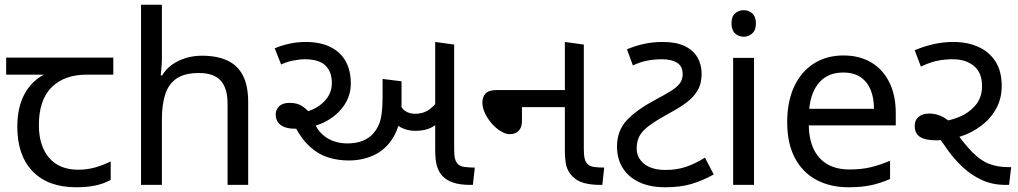

<svg xmlns="http://www.w3.org/2000/svg" viewBox="-20 -780 4295 810"><path d="M301 10Q183 10 118 -57Q53 -124 53 -245Q53 -325 82 -380.5Q111 -436 165 -465H6V-537H458V-465H345Q251 -465 197.5 -411.5Q144 -358 144 -252Q144 -165 187 -114.5Q230 -64 310 -64Q347 -64 381 -73.5Q415 -83 447 -99V-21Q418 -5 383 2.5Q348 10 301 10Z M663 -537Q663 -518 661.5 -498Q660 -478 658 -462H664Q681 -490 707 -508Q733 -526 765 -535.5Q797 -545 831 -545Q896 -545 939.5 -524.5Q983 -504 1005 -461Q1027 -418 1027 -349V0H940V-343Q940 -408 911 -440Q882 -472 820 -472Q760 -472 726 -449.5Q692 -427 677.5 -383.5Q663 -340 663 -277V0H575V-760H663Z M1451 -103Q1405 -103 1364 -116Q1323 -129 1288 -160.5Q1253 -192 1225 -245L1246 -303Q1302 -311 1341 -345.5Q1380 -380 1380 -430Q1380 -478 1352.5 -504Q1325 -530 1266 -530Q1244 -530 1216.5 -524.5Q1189 -519 1166 -508L1139 -576Q1163 -587 1198 -595Q1233 -603 1269 -603Q1330 -603 1372.5 -582.5Q1415 -562 1437.5 -523Q1460 -484 1460 -428Q1460 -373 1427.5 -329.5Q1395 -286 1342 -261.5Q1289 -237 1225 -237Q1198 -237 1180 -244Q1162 -251 1152.5 -264.5Q1143 -278 1143 -297Q1143 -317 1157.5 -331.5Q1172 -346 1202 -346Q1233 -346 1253 -333.5Q1273 -321 1295 -295L1309 -256Q1327 -217 1363 -196Q1399 -175 1445 -175Q1483 -175 1510 -186Q1537 -197 1554 -216Q1579 -244 1586.5 -280Q1594 -316 1594 -371V-447L1674 -437V-349Q1674 -267 1645.5 -212Q1617 -157 1566.5 -130Q1516 -103 1451 -103ZM1732 -228Q1707 -228 1683 -237Q1659 -246 1639 -269Q1619 -292 1605 -333L1663 -356Q1671 -324 1689 -312Q1707 -300 1731 -300Q1767 -300 1793 -319.5Q1819 -339 1841 -373L1858 -291Q1833 -261 1804.5 -244.5Q1776 -228 1732 -228ZM1964 0Q1921 0 1892.5 -9.5Q1864 -19 1847 -37Q1831 -54 1823.5 -79Q1816 -104 1816 -148V-603L1896 -592V-152Q1896 -125 1899 -112.5Q1902 -100 1908 -92Q1919 -78 1940.5 -75.5Q1962 -73 1983 -73L1975 0Z M2511 0Q2476 0 2445.5 -7.5Q2415 -15 2394 -37Q2375 -57 2369 -81.5Q2363 -106 2363 -148V-603L2443 -592V-152Q2443 -125 2446 -112.5Q2449 -100 2455 -92Q2466 -78 2487 -75.5Q2508 -73 2529 -73L2521 0ZM2131 -214Q2113 -214 2092.5 -226.5Q2072 -239 2054.5 -259Q2037 -279 2026 -302.5Q2015 -326 2015 -348Q2015 -371 2028.5 -385.5Q2042 -400 2075 -400H2399V-328H2182V-271Q2182 -242 2168 -228Q2154 -214 2131 -214Z M2786 10Q2722 10 2676.5 -11.5Q2631 -33 2607 -71.5Q2583 -110 2583 -162Q2583 -230 2626 -274.5Q2669 -319 2745 -359Q2786 -381 2811.5 -397Q2837 -413 2848.5 -429Q2860 -445 2860 -467Q2860 -501 2836 -515.5Q2812 -530 2774 -530Q2739 -530 2709.5 -524Q2680 -518 2650 -504L2625 -572Q2658 -586 2695.5 -594.5Q2733 -603 2776 -603Q2832 -603 2868 -586Q2904 -569 2922 -538.5Q2940 -508 2940 -469Q2940 -427 2923 -398.5Q2906 -370 2877.5 -348.5Q2849 -327 2812 -307Q2757 -277 2725 -254.5Q2693 -232 2679.5 -209Q2666 -186 2666 -154Q2666 -114 2698 -88.5Q2730 -63 2788 -63Q2836 -63 2875 -76.5Q2914 -90 2954 -115L2991 -44Q2944 -18 2897.5 -4Q2851 10 2786 10Z M3161 -536V0H3073V-536ZM3118 -737Q3138 -737 3153.5 -723.5Q3169 -710 3169 -681Q3169 -653 3153.5 -639Q3138 -625 3118 -625Q3096 -625 3081 -639Q3066 -653 3066 -681Q3066 -710 3081 -723.5Q3096 -737 3118 -737Z M3538 -546Q3607 -546 3656.5 -516Q3706 -486 3732.5 -431.5Q3759 -377 3759 -304V-251H3392Q3394 -160 3438.5 -112.5Q3483 -65 3563 -65Q3614 -65 3653.5 -74.5Q3693 -84 3735 -102V-25Q3694 -7 3654 1.5Q3614 10 3559 10Q3483 10 3424.5 -21Q3366 -52 3333.5 -113.5Q3301 -175 3301 -264Q3301 -352 3330.5 -415Q3360 -478 3413.5 -512Q3467 -546 3538 -546ZM3537 -474Q3474 -474 3437.5 -433.5Q3401 -393 3394 -321H3667Q3667 -367 3653 -401Q3639 -435 3610.5 -454.5Q3582 -474 3537 -474Z M4222 0Q4167 0 4122.5 -20.5Q4078 -41 4042.5 -74Q4007 -107 3978.5 -146.5Q3950 -186 3926 -225L3934 -265Q3979 -268 4022.5 -285Q4066 -302 4094.5 -335Q4123 -368 4123 -417Q4123 -473 4089 -501.5Q4055 -530 3999 -530Q3963 -530 3931.5 -523Q3900 -516 3865 -499L3839 -568Q3876 -584 3917.5 -593.5Q3959 -603 4001 -603Q4062 -603 4108 -582Q4154 -561 4180 -520Q4206 -479 4206 -418Q4206 -364 4182.5 -321.5Q4159 -279 4119 -249Q4079 -219 4030 -203.5Q3981 -188 3931 -188Q3885 -188 3862 -202Q3839 -216 3839 -249Q3839 -274 3856 -287.5Q3873 -301 3900 -301Q3926 -301 3951 -290Q3976 -279 4009 -246H3996Q4043 -178 4079.5 -140.5Q4116 -103 4152 -89Q4188 -75 4232 -75H4246L4237 0Z"/></svg>

Font: guzrati25
Style: Book
Weight: 400
Designer: Jelle Bosma - Monotype Design Team, Universal Thirst
Foundry: Monotype Imaging Inc.
Version: Version 2.106